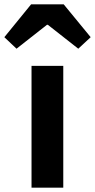

<svg xmlns="http://www.w3.org/2000/svg" viewBox="-66 -863 437 883"><path d="M79 0H225V-560H79ZM-46 -692 10 -639 150 -749H154L294 -639L351 -692L227 -843H77Z"/></svg>

Font: Kinto Sans
Style: Bold
Weight: 700
Designer: Authors: Ryoko NISHIZUKA  (kana & ideographs); Paul D. Hunt (Latin, Greek & Cyrillic); Wenlong ZHANG  (bopomofo); Sandol
Foundry: Adobe Systems Incorporated, ookami Inc.
Version: Version 0.001